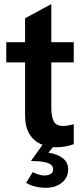

<svg xmlns="http://www.w3.org/2000/svg" viewBox="-20 -695 389 919"><path d="M248.6 9.8Q209.4 9.8 175.2 -5.2Q141 -20.2 120.5 -54.1Q100 -88 100 -144.6V-607.6L225.6 -675.4V-179.2Q225.6 -136.4 237.4 -114.2Q249.2 -92 282.6 -92Q292.6 -92 305.4 -94.2Q318.2 -96.4 333 -100.4V-5Q312.2 2.6 291.2 6.2Q270.2 9.8 248.6 9.8ZM10 -396.4V-493H333V-396.4ZM198.6 204Q186.8 204 169.3 201.7Q151.8 199.4 134.5 193.8Q117.2 188.2 105.2 179.6L136.6 128.8Q150 136 164.9 140.5Q179.8 145 193.4 145Q209.8 145 222.1 137.8Q234.4 130.6 234.4 115.2Q234.4 102 224.8 94.1Q215.2 86.2 199.2 82.3Q183.2 78.4 164.7 77Q146.2 75.6 128.2 75.6L190 -11L249 -10.4L212 35.8Q254.8 42.4 280.5 62.1Q306.2 81.8 306.2 115.6Q306.2 155.6 275.6 179.8Q245 204 198.6 204Z"/></svg>

Font: Hanken Grotesk
Style: Regular
Weight: 400
Designer: Alfredo Marco Pradil
Foundry: Hanken Design Co.
Version: Version 3.013